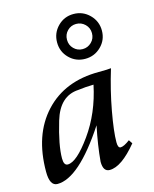

<svg xmlns="http://www.w3.org/2000/svg" viewBox="-118 -861 760 950"><g transform="rotate(-15 262.0 -386.0)"><path d="M131.8 -70.3Q177.2 -70.3 252.4 -175.3Q327.6 -280.3 356.4 -418.9Q312.5 -418 277.3 -413.1Q181.2 -408.2 146.2 -291Q111.3 -173.8 111.3 -106.4Q111.3 -70.3 131.8 -70.3ZM325.2 9.8Q291.5 9.8 291.5 -41Q298.3 -122.1 318.8 -220.7Q167.5 9.8 57.6 9.8Q18.1 9.8 18.1 -63Q18.1 -251.5 120.6 -362.1Q223.1 -472.7 397.5 -472.7Q444.8 -472.7 460.9 -475.1Q429.2 -371.6 410.6 -269.8Q392.1 -168 392.1 -113.8Q392.1 -84.5 406.2 -84.5Q422.9 -84.5 454.1 -107.9L466.8 -88.9Q385.7 9.8 325.2 9.8ZM350.6 -552.7Q302.7 -552.7 269.5 -585.9Q236.3 -619.1 236.3 -667Q236.3 -714.8 269.5 -748.5Q302.7 -782.2 350.6 -782.2Q398.4 -782.2 432.1 -748.5Q465.8 -714.8 465.8 -667Q465.8 -619.1 432.1 -585.9Q398.4 -552.7 350.6 -552.7ZM350.6 -602.5Q377 -602.5 396 -621.1Q415 -639.6 415 -667Q415 -694.3 396 -712.9Q377 -731.4 350.6 -731.4Q324.2 -731.4 305.7 -712.9Q287.1 -694.3 287.1 -667Q287.1 -639.6 305.7 -621.1Q324.2 -602.5 350.6 -602.5Z"/></g></svg>

Font: Kelvinch
Style: Italic
Weight: 400
Italic angle: -10°
Designer: Paul James Miller
Foundry: High-Logic / Made with FontCreator
Version: Version 3.40;July 22, 2017;FontCreator 11.0.0.2388 64-bit